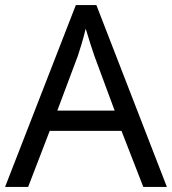

<svg xmlns="http://www.w3.org/2000/svg" viewBox="-20 -737 679 757"><path d="M545 0H638L360 -717H279L0 0H91L176 -221H459ZM352 -517 432 -301H206L287 -517C295 -540 308 -583 318 -624C325 -599 346 -533 352 -517Z"/></svg>

Font: Noto Sans Lycian
Style: Regular
Weight: 400
Designer: Monotype Design Team
Foundry: Monotype Imaging Inc.
Version: Version 2.002